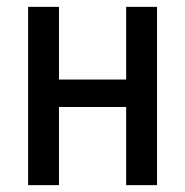

<svg xmlns="http://www.w3.org/2000/svg" viewBox="-20 -540 540 560"><path d="M62 0V-520H152V-308H348V-520H438V0H348V-228H152V0Z"/></svg>

Font: Iosevka Term Medium
Style: Regular
Weight: 500
Monospace: yes
Designer: Belleve Invis
Foundry: Belleve Invis
Version: Version 26.3.1